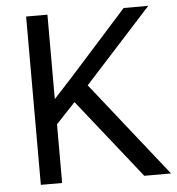

<svg xmlns="http://www.w3.org/2000/svg" viewBox="-51 -759 745 808"><g transform="rotate(-5 321.0 -355.5)"><path d="M639 0H526L260.5 -334.5L179 -248V0H89V-711H179V-354.5L261 -443.5L501 -711H605L322 -400Z"/></g></svg>

Font: Roberto Sans
Style: Regular
Weight: 400
Designer: Google (font) & Cristiano Sobral (main changes)
Version: Version 1.500; ttfautohint (v1.8.4.7-5d5b-dirty)